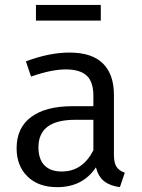

<svg xmlns="http://www.w3.org/2000/svg" viewBox="-20 -753 582 785"><path d="M392.1 -732.9V-668.9H127V-732.9ZM445.8 -121.1Q445.8 -86.9 456.5 -70.8Q467.3 -54.7 490.2 -46.9L470.2 12.2Q430.2 6.8 406.2 -11.7Q382.3 -30.3 372.1 -68.8Q318.4 12.2 213.9 12.2Q136.7 12.2 92.3 -31.5Q47.9 -75.2 47.9 -147Q47.9 -230.5 107.4 -274.7Q167 -318.8 275.9 -318.8H361.8V-360.8Q361.8 -418.5 334.5 -443.8Q307.1 -469.2 249 -469.2Q190.4 -469.2 106.9 -439.9L85.9 -502Q181.2 -538.1 264.2 -538.1Q356 -538.1 400.9 -493.4Q445.8 -448.7 445.8 -365.2ZM232.9 -51.8Q316.9 -51.8 361.8 -138.2V-263.2H287.1Q137.2 -263.2 137.2 -150.9Q137.2 -102.5 161.6 -77.1Q186 -51.8 232.9 -51.8Z"/></svg>

Font: Fira Sans Book
Style: Regular
Weight: 350
Designer: Carrois Corporate & Edenspiekermann AG
Foundry: Carrois Corporate GbR & Edenspiekermann AG
Version: Version 4.203;PS 004.203;hotconv 1.0.88;makeotf.lib2.5.64775